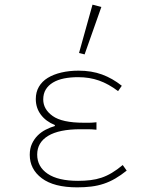

<svg xmlns="http://www.w3.org/2000/svg" viewBox="-20 -794 640 826"><path d="M312 12Q212 12 160 -27Q108 -66 108 -128Q108 -155 117.5 -175.5Q127 -196 142 -211Q157 -226 176.5 -236Q196 -246 216 -252V-256Q177 -272 155.5 -301Q134 -330 134 -368Q134 -398 147.5 -421Q161 -444 185.5 -459Q210 -474 244 -482Q278 -490 318 -490Q374 -490 419 -473.5Q464 -457 504 -425L488 -402Q447 -433 406 -447.5Q365 -462 316 -462Q283 -462 255.5 -456.5Q228 -451 208 -439Q188 -427 177 -409Q166 -391 166 -366Q166 -324 206.5 -295Q247 -266 340 -266Q354 -266 365 -266Q376 -266 395 -268V-236Q374 -238 358.5 -238Q343 -238 326 -238Q234 -238 187 -209.5Q140 -181 140 -129Q140 -77 185 -46.5Q230 -16 316 -16Q344 -16 369 -19Q394 -22 416.5 -29.5Q439 -37 461.5 -50.5Q484 -64 508 -84L525 -60Q500 -40 476 -26Q452 -12 426.5 -3.5Q401 5 373 8.5Q345 12 312 12ZM344 -560 320 -566 378 -774 416 -764Z"/></svg>

Font: Source Code Pro ExtraLight
Style: Regular
Weight: 200
Monospace: yes
Designer: Paul D. Hunt, Teo Tuominen
Foundry: Adobe Systems Incorporated
Version: Version 2.030;PS 1.000;hotconv 16.6.51;makeotf.lib2.5.65220